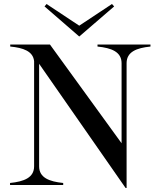

<svg xmlns="http://www.w3.org/2000/svg" viewBox="-20 -922 794 957"><path d="M466 -700V-690C535 -683 586 -664 586 -607V-208L229 -700H31V-690C95 -684 145 -667 150 -617V-93C150 -36 99 -17 30 -10V0H295V-10C226 -17 175 -36 175 -93V-604L606 15H611V-607C611 -664 661 -683 730 -690V-700ZM202 -890 375 -740 549 -890 538 -902 375 -794 212 -902Z"/></svg>

Font: Sprat
Style: Regular
Weight: 400
Designer: Ethan Nakache
Foundry: Collletttivo
Version: Version 2.000;Glyphs 3.2 (3217)